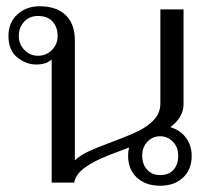

<svg xmlns="http://www.w3.org/2000/svg" viewBox="-20 -583 669 613"><path d="M592 -85Q592 -42 564.5 -16Q537 10 491 10Q445 10 417 -16Q389 -42 389 -85Q389 -100 392 -112Q383 -109 330 -88.5Q277 -68 248.5 -46Q220 -24 217 0H145V-393Q128 -377 95 -377Q64 -377 35.5 -399.5Q7 -422 7 -468Q7 -511 35.5 -537Q64 -563 106 -563Q161 -563 190 -534.5Q219 -506 219 -454V-71Q237 -88 264.5 -100.5Q292 -113 338 -130Q389 -149 419.5 -163.5Q450 -178 471 -200Q492 -222 492 -253V-553H566V-250Q566 -209 524 -177Q555 -168 573.5 -143.5Q592 -119 592 -85ZM164 -468Q164 -496 148 -514Q132 -532 101 -532Q74 -532 57 -513.5Q40 -495 40 -468Q40 -442 58 -423.5Q76 -405 101 -405Q128 -405 146 -423.5Q164 -442 164 -468ZM549 -86Q549 -113 532 -130.5Q515 -148 491 -148Q467 -148 450.5 -130.5Q434 -113 434 -86Q434 -59 449.5 -41.5Q465 -24 491 -24Q519 -24 534 -41Q549 -58 549 -86Z"/></svg>

Font: Taviraj Light
Style: Regular
Weight: 300
Designer: Katatrad Team
Foundry: CadsonDemak
Version: Version 1.001